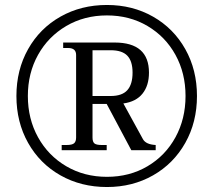

<svg xmlns="http://www.w3.org/2000/svg" viewBox="-20 -742 859 772"><path d="M772 -356Q772 -251 725 -167.5Q678 -84 595.5 -37Q513 10 410 10Q306 10 223 -37Q140 -84 93 -167.5Q46 -251 46 -356Q46 -461 93 -544.5Q140 -628 223 -675Q306 -722 410 -722Q513 -722 595.5 -675Q678 -628 725 -544.5Q772 -461 772 -356ZM726 -356Q726 -448 685.5 -521.5Q645 -595 573 -637.5Q501 -680 410 -680Q319 -680 246.5 -637.5Q174 -595 133 -521.5Q92 -448 92 -356Q92 -264 133 -190Q174 -116 246.5 -73.5Q319 -31 410 -31Q501 -31 573 -73.5Q645 -116 685.5 -190Q726 -264 726 -356ZM606 -159V-138H508L409 -324H352V-189Q352 -172 359.5 -165.5Q367 -159 389 -159H409V-138H228V-159H248Q270 -159 278 -166Q286 -173 286 -189V-521Q286 -549 254 -549H234V-571H441Q579 -571 579 -450Q579 -398 553 -365.5Q527 -333 476 -326L555 -182Q567 -161 606 -159ZM352 -356H425Q471 -356 492 -379.5Q513 -403 513 -450Q513 -496 492 -518Q471 -540 425 -540H352Z"/></svg>

Font: TavirajRegular
Style: Regular
Weight: 400
Designer: Katatrad Team
Foundry: CadsonDemak
Version: Version 1.001